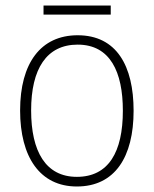

<svg xmlns="http://www.w3.org/2000/svg" viewBox="-20 -667 559 697"><path d="M382 -647H138V-614H382ZM465 -265C465 -428 403 -539 262 -539C128 -539 53 -438 53 -266C53 -97 125 10 259 10C397 10 465 -97 465 -265ZM93 -266C93 -417 149 -505 262 -505C380 -505 426 -406 426 -265C426 -115 374 -25 259 -25C146 -25 93 -117 93 -266Z"/></svg>

Font: Noto Sans Myanmar SemiCondensed ExtraLight
Style: Regular
Weight: 200
Width: 4
Designer: Monotype Design Team
Foundry: Monotype Imaging Inc.
Version: Version 2.107